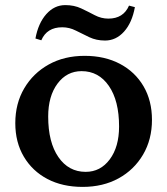

<svg xmlns="http://www.w3.org/2000/svg" viewBox="-20 -720 656 753"><path d="M304 13Q225 13 166 -18Q107 -49 73.5 -105.5Q40 -162 40 -237Q40 -314 75 -373.5Q110 -433 171 -467Q232 -501 312 -501Q391 -501 450.5 -469.5Q510 -438 543 -381.5Q576 -325 576 -250Q576 -173 541 -113.5Q506 -54 445 -20.5Q384 13 304 13ZM316 -46Q374 -46 410.5 -95Q447 -144 447 -224Q447 -325 407 -383Q367 -441 300 -441Q242 -441 205.5 -392Q169 -343 169 -263Q169 -162 209 -104Q249 -46 316 -46ZM392 -561Q358 -561 330.5 -574Q303 -587 277.5 -600Q252 -613 224 -613Q164 -613 142 -562L119 -569Q130 -629 161.5 -664.5Q193 -700 236 -700Q271 -700 298.5 -687Q326 -674 351.5 -660.5Q377 -647 405 -647Q464 -647 486 -698L509 -692Q498 -631 466.5 -596Q435 -561 392 -561Z"/></svg>

Font: Platypi Medium
Style: Regular
Weight: 500
Designer: David Sargent
Foundry: Bolt Cutter Type
Version: Version 1.200; ttfautohint (v1.8.4.7-5d5b)